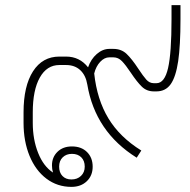

<svg xmlns="http://www.w3.org/2000/svg" viewBox="-20 -720 741 750"><path d="M685 -700V-645Q685 -542 676 -481Q667 -420 647 -391.5Q627 -363 591 -363H581Q553 -363 534 -381.5Q515 -400 491 -436Q471 -466 456.5 -481Q442 -496 423 -496H407Q388 -496 371.5 -478.5Q355 -461 348 -433Q359 -331 403.5 -257.5Q448 -184 532 -132L514 -104Q352 -205 321 -390Q315 -426 293.5 -446Q272 -466 238 -466H212Q163 -466 135.5 -417Q108 -368 108 -281V-240Q108 -175 129 -122.5Q150 -70 187 -46Q183 -59 183 -74Q183 -106 204.5 -127Q226 -148 261 -148Q298 -148 320 -126Q342 -104 342 -69Q342 -34 319 -12Q296 10 259 10Q204 10 161.5 -22Q119 -54 95.5 -111Q72 -168 72 -240V-281Q72 -384 109 -441.5Q146 -499 212 -499H238Q291 -499 324 -457Q335 -489 358 -509Q381 -529 407 -529H423Q454 -529 474.5 -509.5Q495 -490 520 -452Q539 -423 551.5 -409Q564 -395 581 -395H591Q623 -395 636.5 -454Q650 -513 650 -645V-700ZM211 -69Q211 -46 224 -32.5Q237 -19 259 -19Q282 -19 296.5 -33Q311 -47 311 -69Q311 -92 297.5 -105.5Q284 -119 261 -119Q239 -119 225 -105.5Q211 -92 211 -69Z"/></svg>

Font: Bai Jamjuree ExtraLight
Style: Regular
Weight: 275
Designer: Katatrad Aksorn Co.,Ltd.
Foundry: Cadson Demak Co.,Ltd.
Version: Version 1.000; ttfautohint (v1.6)